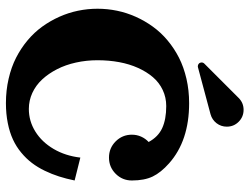

<svg xmlns="http://www.w3.org/2000/svg" viewBox="-118 -723 851 655"><g transform="rotate(90 307.5 -395.5)"><path d="M197 -667 314.2 -784.2Q331.1 -801 354.7 -801Q378.4 -801 395.3 -784.3Q412.1 -767.6 412.1 -743.7Q412.1 -724.1 400.3 -708.7Q388.4 -693.4 369.6 -688.2L209.5 -645.3Q207.5 -644.8 206.1 -644.8Q200.7 -644.8 196.9 -648.6Q193.1 -652.3 193.1 -657.7Q193.1 -663.1 197 -667ZM332 -615.2Q460.2 -615.2 537.1 -546.9Q568.6 -519 582.2 -490.8Q595.7 -462.6 595.7 -419.9Q595.7 -387.5 572.9 -364.6Q550 -341.8 517.6 -341.8Q485.1 -341.8 462.3 -364.6Q439.5 -387.5 439.5 -419.9Q439.5 -436.5 446 -451.3Q452.6 -466.1 464.4 -477.1Q446.8 -509.8 416.9 -523.4Q387 -537.1 341.8 -537.1Q312.3 -537.1 287 -525.1Q261.7 -513.2 243.3 -491.7Q224.9 -470.2 211.7 -440.9Q198.5 -411.6 192 -376.6Q185.5 -341.6 185.5 -302.7Q185.5 -264.4 193.4 -229Q201.2 -193.6 216.1 -164.6Q231 -135.5 251 -113.9Q271 -92.3 297 -80.3Q323 -68.4 351.6 -68.4Q393.1 -68.4 428.8 -90.6Q464.6 -112.8 488.2 -153Q511.7 -193.1 517.6 -244.1L595.7 -224.6Q589.8 -196 582 -171.5Q574.2 -147 562.5 -122.7Q550.8 -98.4 535.9 -78.9Q521 -59.3 500.7 -42.5Q480.5 -25.6 456.1 -14.3Q431.6 -2.9 400.1 3.4Q368.7 9.8 332 9.8Q288.3 9.8 248.7 0.6Q209 -8.5 176.9 -24.9Q144.8 -41.3 117.7 -64Q90.6 -86.7 70.8 -114.1Q51 -141.6 37.2 -172.5Q23.4 -203.4 16.6 -236.2Q9.8 -269 9.8 -302.7Q9.8 -336.4 16.6 -369.3Q23.4 -402.1 37.2 -433Q51 -463.9 70.8 -491.3Q90.6 -518.8 117.7 -541.5Q144.8 -564.2 176.9 -580.6Q209 -596.9 248.7 -606.1Q288.3 -615.2 332 -615.2Z"/></g></svg>

Font: Orelega One
Style: Regular
Weight: 400
Version: Version 1.1 ; ttfautohint (v1.8.3)